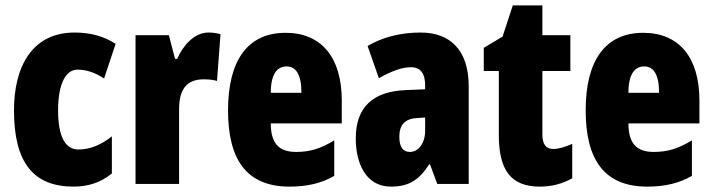

<svg xmlns="http://www.w3.org/2000/svg" viewBox="-20 -684 2648 714"><path d="M254 10C309 10 356 -6 396 -39V-177C356 -145 314 -128 272 -128C222 -128 196 -177 196 -274C196 -371 224 -425 268 -425C302 -425 334 -414 367 -392L410 -521C366 -549 318 -563 257 -563C99 -563 32 -435 32 -274C32 -78 105 10 254 10Z M755 -563C700 -563 658 -510 639 -465H631L608 -553H484V0H646V-278C646 -350 673 -389 737 -389C758 -389 774 -387 787 -383L800 -557C780 -562 768 -563 755 -563Z M1042 -562C901 -562 828 -459 828 -274C828 -90 897 10 1057 10C1121 10 1175 -2 1223 -30V-162C1172 -131 1132 -119 1081 -119C1017 -119 987 -151 987 -225H1251V-310C1251 -472 1174 -562 1042 -562ZM1046 -437C1079 -437 1101 -409 1101 -339H987C987 -411 1012 -437 1046 -437Z M1544 -563C1468 -563 1401 -545 1347 -513L1389 -393C1438 -421 1476 -434 1508 -434C1544 -434 1561 -411 1561 -366V-352L1489 -349C1368 -344 1303 -287 1303 -169C1303 -79 1339 10 1434 10C1503 10 1540 -17 1576 -73H1579L1606 0H1723V-363C1723 -498 1654 -563 1544 -563ZM1531 -245 1561 -247V-198C1561 -151 1536 -119 1504 -119C1478 -119 1465 -138 1465 -176C1465 -220 1487 -243 1531 -245Z M2037 -130C2010 -130 1997 -148 1997 -184V-420H2101V-553H1997V-664H1887L1849 -548L1779 -506V-420H1835V-182C1835 -52 1879 10 1988 10C2033 10 2072 -1 2108 -21V-149C2081 -137 2057 -130 2037 -130Z M2372 -562C2231 -562 2158 -459 2158 -274C2158 -90 2227 10 2387 10C2451 10 2505 -2 2553 -30V-162C2502 -131 2462 -119 2411 -119C2347 -119 2317 -151 2317 -225H2581V-310C2581 -472 2504 -562 2372 -562ZM2376 -437C2409 -437 2431 -409 2431 -339H2317C2317 -411 2342 -437 2376 -437Z"/></svg>

Font: Noto Sans Armenian ExtraCondensed Black
Style: Regular
Weight: 900
Width: 2
Designer: Monotype Design Team
Foundry: Monotype Imaging Inc.
Version: Version 2.008